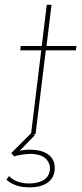

<svg xmlns="http://www.w3.org/2000/svg" viewBox="-20 -563 344 805"><path d="M176 -543H196L175 -370H301L298 -352H172L129 0H110L153 -352H65L67 -370H155ZM18 175Q28 187 47 195.5Q66 204 92 206Q133 208 159 194Q185 180 189 151Q192 124 174 104.5Q156 85 114 82Q97 82 74.5 85Q52 88 40 93L27 79L111 -5L126 4L48 84L33 79Q45 72 70 67.5Q95 63 118 65Q166 68 189.5 91Q213 114 209 152Q206 178 189.5 194.5Q173 211 147.5 217.5Q122 224 92 222Q64 221 42 212Q20 203 7 190Z"/></svg>

Font: Josefin Sans Thin Thin
Style: Italic
Weight: 250
Italic angle: -7°
Version: Version 2.000